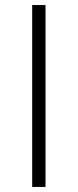

<svg xmlns="http://www.w3.org/2000/svg" viewBox="-20 -615 305 754"><path d="M106.4 119.1H158.7V-595.2H106.4Z"/></svg>

Font: Now Medium
Style: Regular
Weight: 500
Designer: Alfredo Marco Pradil
Foundry: Alfredo Marco Pradil
Version: Version 1.200;hotconv 1.0.109;makeotfexe 2.5.65596